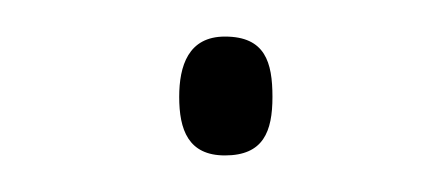

<svg xmlns="http://www.w3.org/2000/svg" viewBox="-20 -374 245 105"><path d="M78 -321C78 -303 83 -289 103 -289C124 -289 129 -302 129 -321C129 -340 125 -354 103 -354C83 -354 78 -338 78 -321Z"/></svg>

Font: Noto Sans Thai Looped SemiCondensed Thin
Style: Regular
Weight: 100
Width: 4
Designer: Sasikarn Vongin, Ben Mitchell
Foundry: The Fontpad Ltd
Version: Version 1.001